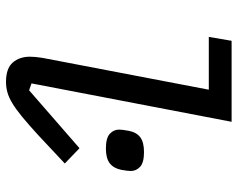

<svg xmlns="http://www.w3.org/2000/svg" viewBox="-96 -684 792 640"><g transform="rotate(90 300.0 -364.0)"><path d="M253 12Q208 12 188.5 -10.5Q169 -33 169 -68Q169 -77 170 -87.5Q171 -98 173 -110L279 -664H103L116 -740H386L258 -73L281 -65L474 -233L525 -184L430 -95Q395 -63 369.5 -42Q344 -21 324 -9Q304 3 287 7.5Q270 12 253 12ZM475 -321Q440 -321 426 -334Q412 -347 412 -365Q412 -371 413 -378Q414 -385 416 -397Q421 -423 437.5 -435.5Q454 -448 487 -448Q522 -448 536 -435Q550 -422 550 -404Q550 -398 549 -391Q548 -384 546 -372Q541 -347 524.5 -334Q508 -321 475 -321Z"/></g></svg>

Font: IBM Plex Mono Text
Style: Italic
Weight: 450
Italic angle: -9°
Monospace: yes
Designer: Mike Abbink, Paul van der Laan, Pieter van Rosmalen
Foundry: Bold Monday
Version: Version 2.1